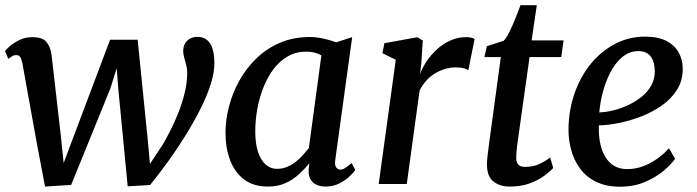

<svg xmlns="http://www.w3.org/2000/svg" viewBox="-20 -711 2692 742"><path d="M154 10 121 -164.5 66.5 -466.5Q63 -483.5 58 -490.8Q53 -498 44 -498Q34 -498.5 26.8 -493.5Q19.5 -488.5 12 -483.5L-0.5 -513.5Q3 -519.5 17.8 -532.2Q32.5 -545 54.8 -556.2Q77 -567.5 104 -567.5Q142.5 -567.5 158.2 -550.2Q174 -533 179 -500.5L216 -178L226 -81L266 -187.5L405.5 -557.5H512L551 -170.5L559.5 -77.5L608.5 -151.5Q623 -176 639.2 -208.2Q655.5 -240.5 670 -277.2Q684.5 -314 693.8 -352.5Q703 -391 703.5 -427Q703.5 -444 699.8 -459Q696 -474 692 -487.8Q688 -501.5 688 -514Q688 -538.5 703 -553.5Q718 -568.5 743 -568.5Q766.5 -568.5 781 -555.8Q795.5 -543 802 -520.5Q808.5 -498 808.5 -468.5Q809 -431 794 -384.5Q779 -338 753.2 -287.2Q727.5 -236.5 695.2 -184.8Q663 -133 628 -84.8Q593 -36.5 560 4L473.5 9L437 -369.5L431 -447.5L406.5 -369L255 3.5Z M1276 -95.5Q1272.5 -73 1279.2 -64.2Q1286 -55.5 1295 -55.5Q1303.5 -55.5 1313.8 -61.8Q1324 -68 1339 -81L1353 -54Q1349 -47 1333.2 -31.5Q1317.5 -16 1293 -3Q1268.5 10 1237.5 10Q1208.5 10 1190.5 -5Q1172.5 -20 1172.5 -53L1175.5 -80Q1158 -58.5 1135.5 -37.8Q1113 -17 1083.5 -3.5Q1054 10 1015.5 10Q959.5 10 923.2 -17.5Q887 -45 869.2 -92.2Q851.5 -139.5 851.5 -197.5Q851.5 -248 865.2 -300.5Q879 -353 905.8 -400.8Q932.5 -448.5 971.8 -486.2Q1011 -524 1062.8 -546Q1114.5 -568 1177.5 -568Q1201.5 -568 1230 -561.8Q1258.5 -555.5 1279.5 -547.5L1341 -567.5ZM1222 -497Q1209 -504.5 1194.2 -508Q1179.5 -511.5 1163.5 -511.5Q1124 -511.5 1092.2 -493.2Q1060.5 -475 1037 -443.8Q1013.5 -412.5 997.8 -372.5Q982 -332.5 974.2 -288.8Q966.5 -245 966.5 -203Q966.5 -156 977.2 -123.8Q988 -91.5 1006.8 -75Q1025.5 -58.5 1050.5 -58.5Q1071.5 -58.5 1089.5 -66Q1107.5 -73.5 1123 -85.8Q1138.5 -98 1151 -112Q1163.5 -126 1173.5 -138.5Z M1443.5 0 1509.5 -480 1458 -505.5 1465.5 -544 1592.5 -567 1614 -554.5 1608 -465 1603.5 -425.5Q1612 -449 1628.5 -473.8Q1645 -498.5 1668 -519.8Q1691 -541 1719.8 -554.2Q1748.5 -567.5 1781.5 -567.5Q1791 -567.5 1800.5 -565.5Q1810 -563.5 1814 -560L1790 -439.5Q1785 -443.5 1772.5 -447Q1760 -450.5 1740.5 -450.5Q1721.5 -450.5 1701.8 -445Q1682 -439.5 1663 -428.5Q1644 -417.5 1628.5 -400.5Q1613 -383.5 1601.5 -361L1552 0Z M1982.5 -177.5Q1980 -161 1978.5 -148.2Q1977 -135.5 1976 -124.5Q1975 -113.5 1975 -100.5Q1975 -84 1983.2 -75Q1991.5 -66 2008 -66Q2042 -66 2066 -77.8Q2090 -89.5 2106 -102.5L2118 -62Q2106 -48.5 2083 -31.5Q2060 -14.5 2026.8 -2.2Q1993.5 10 1949.5 10Q1912 10 1887 -9.5Q1862 -29 1862 -74.5Q1862 -79.5 1862.2 -86Q1862.5 -92.5 1863.5 -102.2Q1864.5 -112 1866.2 -125.8Q1868 -139.5 1870.5 -159.5L1915.5 -490.5H1852L1861.5 -532.5L1926.5 -553.5Q1938 -565.5 1949.8 -589.8Q1961.5 -614 1972.5 -641.5Q1983.5 -669 1991.5 -691H2054.5L2034.5 -555H2158L2149 -490.5H2026.5Z M2589 -97.5Q2575.5 -77.5 2545.8 -52Q2516 -26.5 2473 -8Q2430 10.5 2376.5 10.5Q2322 10.5 2283.5 -8.5Q2245 -27.5 2221.5 -59.8Q2198 -92 2187.2 -131.8Q2176.5 -171.5 2177 -213Q2178 -286 2200.5 -350.5Q2223 -415 2263 -464Q2303 -513 2356.8 -541.2Q2410.5 -569.5 2473 -569.5Q2523 -569.5 2554.8 -553.2Q2586.5 -537 2602.2 -509.2Q2618 -481.5 2618.5 -447Q2619 -399.5 2596.2 -363.8Q2573.5 -328 2536.2 -302.2Q2499 -276.5 2455.5 -260Q2412 -243.5 2369.5 -235.2Q2327 -227 2294.5 -226.5Q2293 -194 2298.2 -163.8Q2303.5 -133.5 2316.5 -109.5Q2329.5 -85.5 2351 -71.5Q2372.5 -57.5 2403.5 -57.5Q2435.5 -57.5 2464 -68Q2492.5 -78.5 2518.2 -96.5Q2544 -114.5 2565.5 -138ZM2448 -513.5Q2412.5 -513.5 2385.2 -490.8Q2358 -468 2339.2 -432Q2320.5 -396 2309.8 -355Q2299 -314 2296 -276.5Q2322 -277.5 2351.5 -284.8Q2381 -292 2409.2 -305.5Q2437.5 -319 2460.8 -338Q2484 -357 2497.5 -382Q2511 -407 2510.5 -437.5Q2509.5 -475.5 2493.2 -494.5Q2477 -513.5 2448 -513.5Z"/></svg>

Font: Merriweather Light 18pt Medium
Style: Italic
Weight: 500
Italic angle: -7.8°
Version: Version 2.101